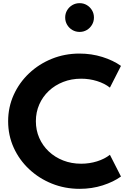

<svg xmlns="http://www.w3.org/2000/svg" viewBox="-20 -1179 805 1215"><path d="M484 16Q390.5 16 308.5 -17Q226.5 -50 164 -108.8Q101.5 -167.5 66.5 -245Q31.5 -322.5 31.5 -411.5Q31.5 -501 66.8 -578.8Q102 -656.5 164.2 -715.2Q226.5 -774 308.2 -807Q390 -840 483 -840Q559 -840 627.8 -818.5Q696.5 -797 745.5 -762L675.5 -624.5Q642 -651 594 -666Q546 -681 493.5 -681Q432 -681 379.8 -660.5Q327.5 -640 288.8 -603.5Q250 -567 228.5 -518Q207 -469 207 -412Q207 -355 228.5 -306Q250 -257 288.8 -220.5Q327.5 -184 379.8 -163.5Q432 -143 493.5 -143Q546 -143 594 -158Q642 -173 675.5 -199.5L745.5 -62Q698.5 -28 630 -6Q561.5 16 484 16ZM484 -977Q458.5 -977 437.8 -989.2Q417 -1001.5 404.8 -1022.2Q392.5 -1043 392.5 -1068Q392.5 -1093.5 404.8 -1114Q417 -1134.5 437.8 -1146.8Q458.5 -1159 484 -1159Q509 -1159 529.5 -1146.8Q550 -1134.5 562.2 -1114Q574.5 -1093.5 574.5 -1068Q574.5 -1043 562.2 -1022.2Q550 -1001.5 529.5 -989.2Q509 -977 484 -977Z"/></svg>

Font: Spartan Thin
Style: Bold
Weight: 700
Version: Version 1.004